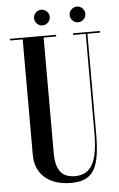

<svg xmlns="http://www.w3.org/2000/svg" viewBox="-57 -865 568 913"><g transform="rotate(-5 227.0 -408.5)"><path d="M175 -750C195.5 -750 212.5 -767 212.5 -787.5C212.5 -808 195.5 -825 175 -825C154.5 -825 137.5 -808 137.5 -787.5C137.5 -767 154.5 -750 175 -750ZM345 -750C365.5 -750 382.5 -767 382.5 -787.5C382.5 -808 365.5 -825 345 -825C324.5 -825 307.5 -808 307.5 -787.5C307.5 -767 324.5 -750 345 -750ZM444 -700H316V-692H376V-219.5C376 -82 344 -22.5 266.5 -22.5C211.5 -22.5 175 -50.5 175 -140V-692H235V-700H15V-692H75V-140C75 -51 136.5 8 246 8C356.5 8 384 -57.5 384 -219.5V-692H444Z"/></g></svg>

Font: Picaflor 48 pt
Style: Regular
Weight: 400
Designer: Ariel Martín Pérez
Foundry: Tunera Type Foundry
Version: Version 1.000;hotconv 1.0.109;makeotfexe 2.5.65596